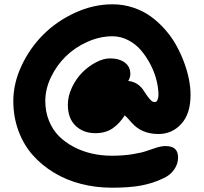

<svg xmlns="http://www.w3.org/2000/svg" viewBox="-20 -686 949 894"><path d="M501 188Q426.3 188 357.7 170.4Q289.1 152.8 231.7 118.2Q174.3 83.5 131.8 35.4Q89.4 -12.7 65.7 -77.4Q42 -142.1 42 -215.8Q42 -297.9 80.3 -379.9Q118.7 -461.9 181.4 -524.7Q244.1 -587.4 329.6 -626.7Q415 -666 503.9 -666Q554.2 -666 600.3 -650.6Q646.5 -635.3 682.4 -609.1Q718.3 -583 748.8 -548.3Q779.3 -513.7 800.8 -474.9Q822.3 -436 837.4 -395Q852.5 -354 859.9 -315.9Q867.2 -277.8 867.2 -244.1Q867.2 -156.2 824.2 -109.1Q781.2 -62 717.8 -62Q638.2 -62 591.8 -116.2Q569.3 -142.1 561 -148.9Q536.1 -109.9 503.7 -87.9Q471.2 -65.9 423.8 -65.9Q368.2 -65.9 332 -100.3Q295.9 -134.8 295.9 -198.2Q295.9 -238.8 315.2 -279.3Q334.5 -319.8 363.5 -348.9Q392.6 -377.9 427.2 -396Q461.9 -414.1 492.2 -414.1Q535.2 -414.1 561 -394.8Q586.9 -375.5 586.9 -341.8Q586.9 -325.2 577.1 -309.1Q625 -304.2 651.9 -259.8Q666 -237.3 676 -226.1Q686 -214.8 690.4 -212.9Q694.8 -210.9 701.2 -210.9Q709.5 -210.9 713.6 -221.2Q717.8 -231.4 717.8 -244.1Q717.8 -276.4 708.5 -313.2Q699.2 -350.1 680.4 -386.2Q661.6 -422.4 636.7 -451.7Q611.8 -481 576.9 -499Q542 -517.1 503.9 -517.1Q444.8 -517.1 387 -491.2Q329.1 -465.3 286.4 -423.6Q243.7 -381.8 217.3 -326.7Q190.9 -271.5 190.9 -215.8Q190.9 -166 208 -123.8Q225.1 -81.5 254.6 -52Q284.2 -22.5 324 -1.7Q363.8 19 408.4 29.1Q453.1 39.1 501 39.1Q553.7 39.1 597.2 32Q640.6 24.9 663.3 16.6Q686 8.3 709.2 1.2Q732.4 -5.9 750 -5.9Q779.8 -5.9 794.4 6.8Q809.1 19.5 809.1 47.9Q809.1 78.1 790 104.7Q771 131.3 738.8 145Q693.4 167 638.9 177.5Q584.5 188 501 188Z"/></svg>

Font: Shantell Sans Irregular Bouncy
Style: Bold
Weight: 700
Designer: Stephen Nixon, Anya Danilova, Shantell Martin
Foundry: Arrow Type
Version: Version 1.006;[9816181b4]